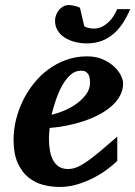

<svg xmlns="http://www.w3.org/2000/svg" viewBox="-20 -721 531 753"><path d="M333 -396Q333 -404.8 331.8 -413.3Q330.6 -421.9 326.9 -428.7Q323.2 -435.5 316.2 -439.7Q309.1 -443.8 297.9 -443.8Q274.4 -443.8 256.1 -427.2Q237.8 -410.6 223.6 -385Q209.5 -359.4 199.2 -328.9Q189 -298.3 182.1 -271Q208 -276.9 234.9 -288.6Q261.7 -300.3 283.4 -316.7Q305.2 -333 319.1 -353Q333 -373 333 -396ZM462.9 -395Q462.9 -368.7 450.9 -346.2Q439 -323.7 418 -305.2Q397 -286.6 368.9 -271.7Q340.8 -256.8 308.8 -246.1Q276.9 -235.4 242.4 -228.5Q208 -221.7 174.8 -219.2Q173.8 -210 172.9 -198.2Q171.9 -186.5 171.9 -178.2Q171.9 -152.3 175.8 -130.4Q179.7 -108.4 188.5 -92.3Q197.3 -76.2 211.7 -67.1Q226.1 -58.1 247.1 -58.1Q263.2 -58.1 279.8 -64.5Q296.4 -70.8 318.4 -85.7Q340.3 -100.6 369.6 -125Q398.9 -149.4 439.9 -185.1V-89.8Q425.3 -75.7 401.9 -57.9Q378.4 -40 348.6 -24.4Q318.8 -8.8 284.7 1.7Q250.5 12.2 213.9 12.2Q181.2 12.2 148.9 3.9Q116.7 -4.4 91.1 -25.4Q65.4 -46.4 49.3 -82.3Q33.2 -118.2 33.2 -173.8Q33.2 -211.9 42.7 -251Q52.2 -290 69.8 -326.2Q87.4 -362.3 112.8 -394Q138.2 -425.8 170.2 -449.2Q202.1 -472.7 240.2 -486.3Q278.3 -500 320.8 -500Q357.4 -500 384.3 -487.8Q411.1 -475.6 428.7 -458.7Q446.3 -441.9 454.6 -424.1Q462.9 -406.2 462.9 -395ZM490.7 -685.1Q478 -655.3 461.9 -630.6Q445.8 -606 425 -588.1Q404.3 -570.3 378.4 -560.5Q352.5 -550.8 319.8 -550.8Q298.8 -550.8 276.9 -555.9Q254.9 -561 236.8 -571.8Q218.8 -582.5 207.3 -599.6Q195.8 -616.7 195.8 -640.1Q195.8 -650.4 199.7 -661.4Q203.6 -672.4 210.7 -681.2Q217.8 -689.9 227.8 -695.6Q237.8 -701.2 250.5 -701.2Q253.9 -701.2 259.8 -700.4Q265.6 -699.7 271.7 -698.2Q277.8 -696.8 283.7 -694.8Q289.6 -692.9 293.5 -690.9L310.5 -618.2Q315.9 -614.3 326.2 -611.6Q336.4 -608.9 347.7 -608.9Q365.7 -608.9 380.4 -616.5Q395 -624 406.7 -635.3Q418.5 -646.5 426.5 -659.9Q434.6 -673.3 439.5 -685.1Z"/></svg>

Font: Charis SIL Cyr
Style: Bold Italic
Weight: 700
Italic angle: -11°
Foundry: SIL International
Version: Version 5.000